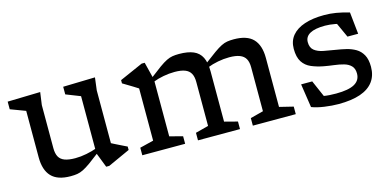

<svg xmlns="http://www.w3.org/2000/svg" viewBox="-56 -813 2278 1119"><g transform="rotate(-15 1083.0 -253.5)"><path d="M204.5 -174Q204.5 -142 215.2 -122.2Q226 -102.5 250 -93.5Q274 -84.5 313.5 -84.5Q347 -84.5 381.8 -91.5Q416.5 -98.5 444 -108.5L452.5 -86Q410 -53 382.8 -33.5Q355.5 -14 336.5 -4.8Q317.5 4.5 300.5 7.2Q283.5 10 260.5 10Q181.5 10 144.8 -29Q108 -68 108 -144.5V-425L17.5 -459V-505L215 -510L204.5 -434ZM474 10 439 -80V-425L352.5 -459V-505L545.5 -510L536 -434V-115.5Q540.5 -113 552 -107.2Q563.5 -101.5 577.5 -94.5Q591.5 -87.5 604.5 -81.2Q617.5 -75 625.5 -71V-50.5L492.5 10Z M874.5 -409V-66L953 -45.5V0H694.5V-45.5L777.5 -66V-381Q769.5 -386.5 746 -400.8Q722.5 -415 688.5 -435.5V-455L829 -517H847.5ZM1205.5 -369.5V-66L1284 -45.5V0H1030.5V-45.5L1109 -66V-331.5Q1109 -363.5 1098 -383Q1087 -402.5 1063.5 -411.5Q1040 -420.5 1001 -420.5Q968 -420.5 933.5 -414Q899 -407.5 871.5 -396.5L863 -419.5Q905.5 -452.5 932.2 -471.8Q959 -491 978 -500.2Q997 -509.5 1014 -512.2Q1031 -515 1053.5 -515Q1106 -515 1139.8 -500.8Q1173.5 -486.5 1189.5 -454.5Q1205.5 -422.5 1205.5 -369.5ZM1537 -361.5V-66L1620.5 -45.5V0H1361.5V-45.5L1440 -66V-331Q1440 -363 1429 -382.5Q1418 -402 1394 -411.2Q1370 -420.5 1331 -420.5Q1297.5 -420.5 1262.5 -413.8Q1227.5 -407 1200 -396L1191.5 -419Q1234.5 -452 1261.8 -471.2Q1289 -490.5 1308 -500Q1327 -509.5 1344 -512.2Q1361 -515 1383.5 -515Q1463.5 -515 1500.2 -476.5Q1537 -438 1537 -361.5Z M1928.5 -515Q1965.5 -515 2000.2 -509.2Q2035 -503.5 2079 -490.5L2093 -358.5H2028.5L1972 -482.5L2048 -428.5Q2013 -441.5 1979.2 -447.8Q1945.5 -454 1918 -454Q1857.5 -454 1827 -437Q1796.5 -420 1796.5 -387Q1796.5 -353.5 1816.8 -337.2Q1837 -321 1870.8 -314.2Q1904.5 -307.5 1944 -301.5Q1974 -297 2004.2 -289.8Q2034.5 -282.5 2059.8 -267.8Q2085 -253 2100.2 -225.8Q2115.5 -198.5 2115.5 -153.5Q2115.5 -101 2088.8 -64.8Q2062 -28.5 2009.2 -10.2Q1956.5 8 1877.5 8Q1838.5 8 1792.8 1.5Q1747 -5 1717 -17L1695.5 -159.5H1762.5L1823.5 -19.5L1762 -71Q1780.5 -64.5 1800.2 -61Q1820 -57.5 1840.2 -56.2Q1860.5 -55 1879.5 -55Q1954.5 -55 1990.5 -75.2Q2026.5 -95.5 2026.5 -136.5Q2026.5 -166.5 2010.5 -183Q1994.5 -199.5 1968 -207Q1941.5 -214.5 1910.5 -218.2Q1879.5 -222 1849.5 -227.5Q1810 -235 1777.5 -248.8Q1745 -262.5 1726.2 -291.2Q1707.5 -320 1707.5 -370.5Q1707.5 -417.5 1734.2 -449.8Q1761 -482 1810.5 -498.5Q1860 -515 1928.5 -515Z"/></g></svg>

Font: Newsreader 7pt
Style: Regular
Weight: 400
Designer: Hugues Gentile
Foundry: Production Type
Version: Version 1.003